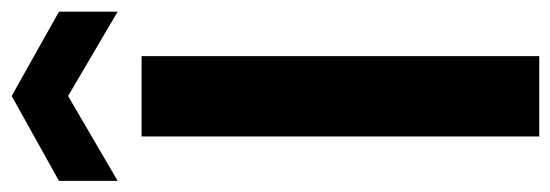

<svg xmlns="http://www.w3.org/2000/svg" viewBox="-338 -632 966 337"><g transform="rotate(-90 145.5 -463.0)"><path d="M146 -926 -3 -843V-740L146 -827L294 -740V-843ZM216 0V-698H75V0Z"/></g></svg>

Font: Matrixport Bold
Style: Regular
Weight: 600
Designer: Ninad Kale (Devanagari), Jonny Pinhorn (Latin)
Foundry: Indian Type Foundry
Version: Version 2.000;PS 1.0;hotconv 1.0.79;makeotf.lib2.5.61930; tt